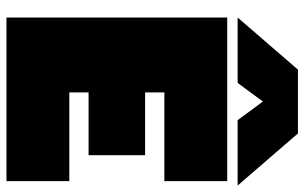

<svg xmlns="http://www.w3.org/2000/svg" viewBox="-198 -766 963 608"><g transform="rotate(90 284.0 -461.5)"><path d="M200 -923H402L567 -732H360L301 -812L242 -732H35ZM35 -699H553V-500H272V-439H471V-260H272V-199H553V0H35Z"/></g></svg>

Font: Prompt Black
Style: Regular
Weight: 900
Designer: Katatrad Team
Foundry: CadsonDemak
Version: Version 1.001